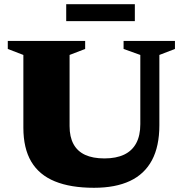

<svg xmlns="http://www.w3.org/2000/svg" viewBox="-20 -877 868 912"><path d="M646.5 -287.5V-616L567 -644.5V-682.5H811V-644.5L737 -616V-282.5Q737 -182 701.8 -116Q666.5 -50 597.5 -17.5Q528.5 15 426.5 15Q315.5 15 240.8 -15.5Q166 -46 128.5 -109.2Q91 -172.5 91 -270.5V-616L17 -644.5V-682.5H384.5V-644.5L310.5 -616V-278Q310.5 -227 329 -192.8Q347.5 -158.5 384.2 -141.5Q421 -124.5 476 -124.5Q531.5 -124.5 569.5 -142.5Q607.5 -160.5 627 -196.8Q646.5 -233 646.5 -287.5ZM294.5 -776.5V-857H620.5V-776.5Z"/></svg>

Font: Newsreader ExtraBold
Style: Regular
Weight: 800
Designer: Hugues Gentile
Foundry: Production Type
Version: Version 1.003